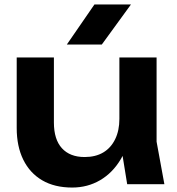

<svg xmlns="http://www.w3.org/2000/svg" viewBox="-20 -827 794 862"><path d="M304 15Q225 15 169.5 -17.5Q114 -50 84.5 -110Q55 -170 55 -252V-569H222V-277Q222 -201 258 -161.5Q294 -122 360 -122Q409 -122 443.5 -142.5Q478 -163 497 -202Q516 -241 516 -293L570 -264Q560 -176 523 -113.5Q486 -51 429.5 -18Q373 15 304 15ZM551 0 516 -216V-569H683V-191L718 0ZM404 -807H568L437 -627H280Z"/></svg>

Font: Unbounded Medium
Style: Regular
Weight: 500
Designer: Luke Prowse, Jean-Baptiste Morizot, Fátima Lázaro, Florian Runge
Foundry: NaN
Version: Version 1.700